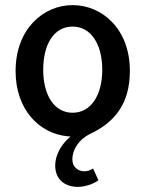

<svg xmlns="http://www.w3.org/2000/svg" viewBox="-20 -523 569 751"><path d="M285 208C310 208 344 198 365 182L344 136C335 142 323 147 310 147C287 147 263 132 263 100C263 64 286 24 332 1C425 -43 488 -113 488 -246C488 -410 379 -503 264 -503C150 -503 41 -410 41 -245C41 -92 136 0 244 10L256 11L247 19C226 38 196 77 196 125C196 180 235 208 285 208ZM264 -419C336 -419 380 -350 380 -250C380 -151 336 -82 264 -82C192 -82 149 -151 149 -250C149 -350 191 -419 264 -419Z"/></svg>

Font: Falling Sky
Style: Light
Weight: 400
Designer: Paul D. Hunt
Foundry: Adobe Systems Incorporated
Version: Version 1.02